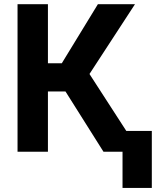

<svg xmlns="http://www.w3.org/2000/svg" viewBox="-20 -731 783 925"><path d="M295.4 -290.5H210.9V0H64.5V-710.9H210.9V-426.3H277.8L451.7 -710.9H630.4L411.1 -374.5L653.3 0H478.5ZM711.4 174.3H570.3V-100.1H711.4Z"/></svg>

Font: MAUL Bold
Style: Bold
Weight: 700
Designer: MAUL
Version: Version 1.0; 2020; ttfautohint (v1.8.3)